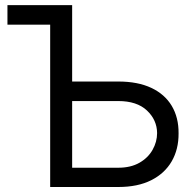

<svg xmlns="http://www.w3.org/2000/svg" viewBox="-20 -748 755 768"><path d="M268.6 -727.5V-649.4H9.8V-727.5ZM246.1 -421.9H453.1Q531.2 -421.9 585.2 -396.5Q639.2 -371.1 667 -324.5Q694.8 -277.8 694.3 -214.8Q694.8 -151.4 667 -103Q639.2 -54.7 585.2 -27.3Q531.2 0 453.1 0H180.7V-727.5H268.6V-77.1H453.1Q502.9 -77.1 537.6 -96.9Q572.3 -116.7 590.3 -148.7Q608.4 -180.7 608.4 -215.8Q607.9 -268.1 567.9 -305.9Q527.8 -343.8 453.1 -343.8H246.1Z"/></svg>

Font: Inter
Style: Regular
Weight: 400
Designer: Rasmus Andersson
Foundry: rsms
Version: Version 4.000;git-8c9346024